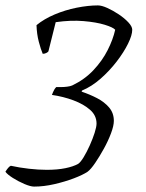

<svg xmlns="http://www.w3.org/2000/svg" viewBox="-48 -585 539 710"><path d="M78 105Q65 105 42.5 95.5Q20 86 -0.5 73Q-21 60 -28 50Q-23 42 -18 36Q-13 30 -8 28Q24 35 59 39Q94 43 125 43Q164 43 193.5 37Q223 31 241 21Q250 15 261.5 -4Q273 -23 284 -47.5Q295 -72 302 -94Q309 -116 309 -128Q309 -158 285 -179Q261 -200 223.5 -214Q186 -228 144 -234Q146 -239 148 -244Q150 -249 153 -254Q156 -259 160 -263Q167 -263 178 -263Q189 -263 200.5 -264.5Q212 -266 219 -269Q265 -291 297.5 -325.5Q330 -360 350 -399.5Q370 -439 378 -475Q370 -484 339 -493.5Q308 -503 261 -507Q214 -511 158 -503L131 -395Q129 -392 123 -389Q117 -386 110 -386Q103 -402 95.5 -430.5Q88 -459 87 -492Q115 -515 154 -531.5Q193 -548 235.5 -556.5Q278 -565 314 -565Q328 -565 349 -555.5Q370 -546 391 -532Q412 -518 426.5 -502.5Q441 -487 441 -475Q441 -455 425.5 -423.5Q410 -392 383.5 -357.5Q357 -323 324 -294Q291 -265 255 -250L254 -246Q284 -236 311 -222Q338 -208 355.5 -187.5Q373 -167 373 -138Q373 -120 362.5 -92Q352 -64 336 -35Q320 -6 304 17.5Q288 41 276 50Q258 62 225 74.5Q192 87 153 96Q114 105 78 105Z"/></svg>

Font: Texturina Medium 12pt Thin
Style: Italic
Weight: 250
Italic angle: -11°
Version: Version 1.002